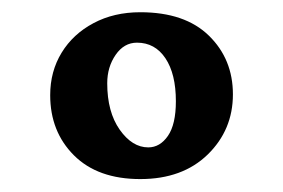

<svg xmlns="http://www.w3.org/2000/svg" viewBox="-20 -719 451 306"><path d="M203.6 -699.5Q274.8 -699.5 313 -662.1Q351.2 -624.8 351.2 -568.6Q351.2 -511.9 311 -472.7Q270.8 -433.6 203.6 -433.6Q135.8 -433.6 97.9 -471.4Q60 -509.2 60 -567.4Q60 -605.2 78.2 -635Q96.4 -664.8 129 -682.1Q161.6 -699.5 203.6 -699.5ZM198.3 -651Q177.7 -651 164.3 -631.6Q150.9 -612.2 150.9 -586.3Q150.9 -540.6 170.8 -512.3Q190.7 -484.1 216.3 -484.1Q234.9 -484.1 247.6 -502.4Q260.3 -520.8 260.3 -557.6Q260.3 -601.3 243.6 -626.2Q227 -651 198.3 -651Z"/></svg>

Font: Vollkorn
Style: Regular
Weight: 400
Designer: Friedrich Althausen
Foundry: Friedrich Althausen
Version: Version 5.001